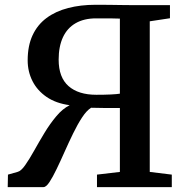

<svg xmlns="http://www.w3.org/2000/svg" viewBox="-20 -764 764 784"><path d="M11.5 0 12.5 -51 51.5 -62Q66 -65.5 83 -89.8Q100 -114 119.5 -149Q139 -184 161.5 -221.2Q184 -258.5 209.8 -289.2Q235.5 -320 264.5 -334.5Q208.5 -342 170.2 -368.2Q132 -394.5 112.5 -433.2Q93 -472 93 -517.5Q93 -577 113 -620Q133 -663 170 -690.5Q207 -718 258 -731.2Q309 -744.5 370.5 -744.5Q401 -744.5 425.5 -744.2Q450 -744 473.5 -743.5Q497 -743 525 -743H674V-689.5L591.5 -677V-62L681.5 -51V0H376V-51L469.5 -62V-323Q437.5 -323 408.2 -323Q379 -323 352 -324Q333.5 -312.5 315 -284.2Q296.5 -256 278.8 -219.5Q261 -183 244 -144.8Q227 -106.5 211.2 -73.8Q195.5 -41 182 -20.5Q168.5 0 157.5 0ZM373.5 -377Q407 -377 432.2 -378.2Q457.5 -379.5 469.5 -381.5V-688Q453.5 -688.5 437.2 -688.8Q421 -689 405 -689Q389 -689 372.5 -689Q323 -689 288.8 -669.2Q254.5 -649.5 237 -611.8Q219.5 -574 219.5 -520.5Q219.5 -448 259.8 -412.5Q300 -377 373.5 -377Z"/></svg>

Font: Merriweather 24pt SemiBold
Style: Regular
Weight: 600
Designer: Eben Sorkin
Foundry: Eben Sorkin
Version: Version 2.100